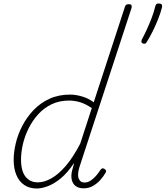

<svg xmlns="http://www.w3.org/2000/svg" viewBox="-20 -1059 946 1096"><path d="M190 17Q148 17 118.5 -3Q89 -23 73.5 -60Q58 -97 58 -146Q58 -190 70 -241Q82 -292 107.5 -341Q133 -390 171.5 -430.5Q210 -471 262 -495Q314 -519 380 -519Q413 -519 449.5 -508Q486 -497 515 -475L693 -1020Q695 -1028 700 -1031.5Q705 -1035 716 -1035Q728 -1035 730.5 -1028.5Q733 -1022 731 -1014L435 -110Q420 -64 429 -40.5Q438 -17 462 -17Q480 -17 496.5 -27.5Q513 -38 527 -54Q541 -70 552 -87Q556 -94 562 -97Q568 -100 576 -95Q584 -90 585.5 -84.5Q587 -79 582 -72Q570 -51 552 -31Q534 -11 510.5 2.5Q487 16 457 16Q431 16 414 4.5Q397 -7 390.5 -29.5Q384 -52 391 -83Q394 -95 397.5 -106.5Q401 -118 403 -129Q366 -73 327 -41Q288 -9 252.5 4Q217 17 190 17ZM100 -148Q100 -108 110 -79.5Q120 -51 142 -34.5Q164 -18 196 -18Q232 -18 272.5 -40.5Q313 -63 355 -111.5Q397 -160 438 -239L504 -442Q465 -468 434 -476.5Q403 -485 374 -485Q319 -485 275 -464Q231 -443 198 -406.5Q165 -370 143 -325.5Q121 -281 110.5 -235Q100 -189 100 -148ZM797 -810Q789 -813 787.5 -819Q786 -825 790 -834Q803 -858 817.5 -889.5Q832 -921 845 -954.5Q858 -988 865 -1018Q867 -1026 870.5 -1032.5Q874 -1039 885 -1039Q900 -1039 903.5 -1032.5Q907 -1026 905 -1018Q897 -986 882.5 -949.5Q868 -913 851.5 -880Q835 -847 820 -823Q816 -815 811.5 -811.5Q807 -808 797 -810Z"/></svg>

Font: Playwrite CO Thin
Style: Regular
Weight: 250
Version: Version 1.002